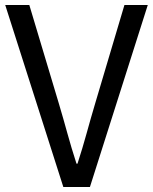

<svg xmlns="http://www.w3.org/2000/svg" viewBox="-20 -753 615 773"><path d="M235 0 1 -733H98L217 -336Q236 -272 251.5 -215.5Q267 -159 288 -94H292Q313 -159 328.5 -215.5Q344 -272 363 -336L481 -733H575L342 0Z"/></svg>

Font: Noto Sans SC Thin
Style: Regular
Weight: 400
Version: Version 2.004-H2;hotconv 1.0.118;makeotfexe 2.5.65603